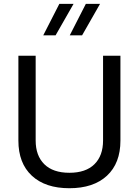

<svg xmlns="http://www.w3.org/2000/svg" viewBox="-20 -971 720 996"><path d="M514.6 -681.9V-241.9Q514.6 -163.3 469.8 -119Q425 -74.7 340 -74.7Q254.9 -74.7 210 -119Q165 -163.3 165 -241.9V-681.9H75.4V-241.7Q75.4 -124.2 145.3 -59.4Q215.1 5.4 339.8 5.4Q464.8 5.4 534.8 -59.4Q604.7 -124.2 604.7 -241.7V-681.9ZM425.3 -950.9 341.8 -787.6H405.8L499 -950.9ZM287.8 -950.9 204.3 -787.6H268.3L361.6 -950.9Z"/></svg>

Font: Estedad-FD-VF Thin
Style: Regular
Weight: 100
Designer: Amin Abedi
Version: Version 5.0